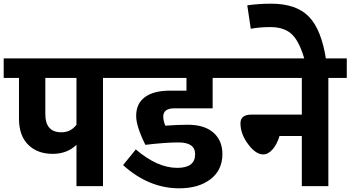

<svg xmlns="http://www.w3.org/2000/svg" viewBox="-40 -1010 1902 1042"><path d="M619 -693V-587H519V0H375V-224Q324 -175 246 -175Q163 -175 113 -224.5Q63 -274 63 -366V-587H-20V-693ZM293 -292Q344 -292 375 -333V-587H206V-391Q206 -292 293 -292Z M906 -422Q846 -422 846 -377Q846 -356 857 -328Q927 -333 979 -333Q1070 -333 1118.5 -290Q1167 -247 1167 -174Q1167 -87 1102.5 -37.5Q1038 12 933 12Q767 12 628 -114L697 -199Q814 -99 922 -99Q1019 -99 1019 -173Q1019 -237 929 -237Q859 -237 749 -224Q699 -324 699 -381Q699 -448 746.5 -483Q794 -518 883 -518H972V-587H579V-693H1245V-587H1114V-422Z M1842 -693V-587H1742V0H1598V-272H1477Q1464 -228 1440 -200Q1416 -172 1388 -172Q1348 -172 1306.5 -227.5Q1265 -283 1265 -341Q1265 -388 1325 -388H1598V-587H1205V-693Z M1617 -672Q1589 -778 1547.5 -820.5Q1506 -863 1427 -863Q1370 -863 1321 -854L1302 -981Q1363 -990 1432 -990Q1568 -990 1636.5 -919.5Q1705 -849 1730 -684Z"/></svg>

Font: FiraGO
Style: Bold
Weight: 700
Designer: bBox Type
Foundry: bBox Type GmbH
Version: Version 1.001;PS 001.001;hotconv 1.0.88;makeotf.lib2.5.64775